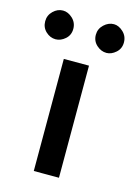

<svg xmlns="http://www.w3.org/2000/svg" viewBox="-113 -632 480 685"><g transform="rotate(15 127.5 -290.0)"><path d="M81 -414H174V0H81ZM-18 -527Q-18 -549 -2 -564.5Q14 -580 34 -580Q53 -580 69.5 -564.5Q86 -549 86 -526Q86 -503 69.5 -488.5Q53 -474 34 -474Q14 -474 -2 -489Q-18 -504 -18 -527ZM169 -527Q169 -549 185.5 -564.5Q202 -580 222 -580Q240 -580 256.5 -564.5Q273 -549 273 -526Q273 -503 256.5 -488.5Q240 -474 222 -474Q202 -474 185.5 -489Q169 -504 169 -527Z"/></g></svg>

Font: Josefin Sans Thin
Style: Regular
Weight: 400
Version: Version 2.000